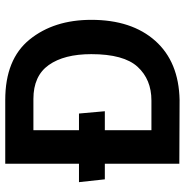

<svg xmlns="http://www.w3.org/2000/svg" viewBox="-6 -714 721 750"><g transform="rotate(-90 355.0 -339.5)"><path d="M339 1 90 0V-291H29L18 -392H90V-680H339Q498 -680 575 -585Q652 -490 652 -344Q652 -186 570 -94Q488 -2 339 1ZM295 -291H221V-109H337Q419 -109 468.5 -163Q518 -217 518 -344Q518 -450 475.5 -510Q433 -570 343 -570H221V-392H286Z"/></g></svg>

Font: Palanquin Dark
Style: Regular
Weight: 400
Designer: Pria Ravichandran
Version: Version 1.001